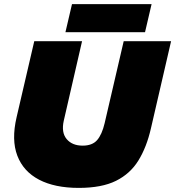

<svg xmlns="http://www.w3.org/2000/svg" viewBox="-20 -905 854 936"><path d="M364 11Q247 11 170.5 -29Q94 -69 64.5 -146Q35 -223 61 -334L147 -704H380L291 -317Q278 -259 305 -227Q332 -195 383 -195Q430 -195 453.5 -222Q477 -249 490 -304L583 -704H814L716 -280Q695 -188 655 -123Q615 -58 545.5 -23.5Q476 11 364 11ZM719 -885 687 -748H299L331 -885Z"/></svg>

Font: Prodigy Sans Black
Style: Italic
Weight: 900
Italic angle: -13°
Designer: Wei Huang
Foundry: Wei Huang
Version: Version 1.003; ttfautohint (v1.8.3)